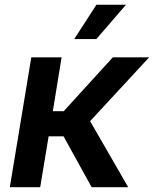

<svg xmlns="http://www.w3.org/2000/svg" viewBox="-20 -782 643 802"><path d="M21 0 110.8 -542.5H237.3L200.7 -317.4H246.1L451.2 -542.5H603L356.4 -275.9L515.6 0H362.8L245.6 -212.4H183.1L147.9 0ZM290 -618.7 382.8 -762.2H506.3L382.3 -618.7Z"/></svg>

Font: Inter 16pt SemiBold
Style: Italic
Weight: 600
Italic angle: -9.3988°
Version: Version 4.001;git-66647c0bb